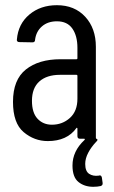

<svg xmlns="http://www.w3.org/2000/svg" viewBox="-20 -534 438 739"><path d="M30 -142Q30 -227 79.5 -266.5Q129 -306 213 -306H274Q278 -306 278 -310V-350Q278 -396 258.5 -424Q239 -452 199 -452Q164 -452 141.5 -432.5Q119 -413 115 -381Q115 -371 105 -371L54 -372Q49 -372 46.5 -375Q44 -378 45 -382Q50 -442 93 -478Q136 -514 199 -514Q267 -514 308 -469.5Q349 -425 349 -354V-4Q349 0 353 1Q355 1 355 4Q355 8 350 12Q331 32 319.5 54Q308 76 308 97Q308 125 323 135Q338 145 360 142L364 141Q370 141 372 149L375 170V173Q375 179 368 182Q355 185 339 185Q305 185 282 166.5Q259 148 259 103Q259 48 305 5Q307 3 306.5 1.5Q306 0 304 0H288Q278 0 278 -10V-39Q278 -41 276.5 -42Q275 -43 274 -41Q238 9 164 9Q112 9 71 -25.5Q30 -60 30 -142ZM180 -54Q220 -54 249 -80Q278 -106 278 -154V-242Q278 -246 274 -246H211Q160 -246 131.5 -220.5Q103 -195 103 -146Q103 -100 124.5 -77Q146 -54 180 -54Z"/></svg>

Font: Barlow Condensed
Style: Regular
Weight: 400
Width: 3
Designer: Jeremy Tribby
Foundry: Tribby Type
Version: Version 1.500